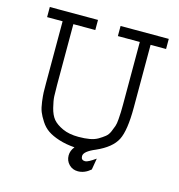

<svg xmlns="http://www.w3.org/2000/svg" viewBox="-100 -639 787 842"><g transform="rotate(15 293.0 -218.0)"><path d="M394.5 39.1 385.7 90.8Q358.4 114.3 328.1 114.3Q303.7 114.3 287.6 97.7Q271.5 81.1 271.5 57.6Q271.5 35.2 287.1 16.6Q247.1 13.7 215.3 3.4Q183.6 -6.8 163.6 -20.5Q143.6 -34.2 129.4 -56.2Q115.2 -78.1 108.4 -95.2Q101.6 -112.3 98.1 -139.6Q94.7 -167 94.2 -181.2Q93.8 -195.3 93.8 -220.7Q93.8 -225.6 93.8 -228.5V-503.9H23.4V-549.8H242.2V-503.9H142.6V-228.5Q142.6 -195.3 143.6 -176.3Q144.5 -157.2 152.3 -126Q160.2 -94.7 174.8 -77.1Q189.5 -59.6 219.2 -45.9Q249 -32.2 292 -32.2Q320.3 -32.2 342.3 -36.1Q364.3 -40 379.9 -49.3Q395.5 -58.6 407.2 -67.9Q418.9 -77.1 425.8 -93.3Q432.6 -109.4 436.5 -120.6Q440.4 -131.8 441.9 -152.8Q443.4 -173.8 443.8 -185.1Q444.3 -196.3 444.3 -218.8V-503.9H344.7V-549.8H563.5V-503.9H493.2V-218.8Q493.2 -115.2 471.2 -71.8Q449.2 -28.3 380.9 2Q329.1 23.4 329.1 44.9Q329.1 63.5 347.7 63.5Q360.4 63.5 394.5 39.1Z"/></g></svg>

Font: Thabit
Style: Regular
Weight: 500
Designer: Regenerated by Nadim Shaikli
Foundry: MAK Alagha
Version: 0.01